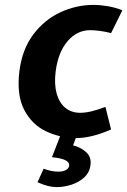

<svg xmlns="http://www.w3.org/2000/svg" viewBox="-20 -550 519 783"><path d="M294 13Q224.5 13 166.8 -15Q109 -43 78.2 -103Q47.5 -163 59 -259Q70.5 -349.5 116 -409.8Q161.5 -470 226.5 -500Q291.5 -530 361 -530Q388 -530 419.2 -524.8Q450.5 -519.5 479 -508L433 -415Q410 -421 387.2 -424Q364.5 -427 348 -427Q294 -427 255.5 -382Q217 -337 207 -259Q200.5 -206.5 211 -168.8Q221.5 -131 246.2 -110.5Q271 -90 307 -90Q328 -90 352.2 -95.8Q376.5 -101.5 410 -114L433 -22Q392 -4 356.5 4.5Q321 13 294 13ZM211 213Q194 213 174.8 208.2Q155.5 203.5 133 193L158 138Q175.5 144.5 189.8 147.2Q204 150 219 150Q236.5 150 248.5 143.5Q260.5 137 262 126Q263.5 111 245.5 102.8Q227.5 94.5 192 91L226 3L295 -3L278 43Q307.5 49.5 330.5 69.8Q353.5 90 349 123Q345.5 153 324 173Q302.5 193 272 203Q241.5 213 211 213Z"/></svg>

Font: Expletus Sans
Style: Bold Italic
Weight: 700
Italic angle: -7°
Version: Version 7.500